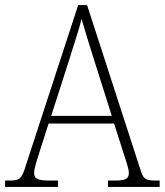

<svg xmlns="http://www.w3.org/2000/svg" viewBox="-22 -734 647 754"><path d="M-2 0H206V-25H168C122 -25 112 -35 112 -56C112 -75 128 -119 134 -140L169 -249H426L463 -133C469 -113 484 -73 484 -56C484 -34 475 -25 430 -25H402V0H605V-25H590C549 -25 541 -30 529 -69L320 -714H285L81 -89C64 -33 57 -25 16 -25H-2ZM179 -279 252 -506C267 -557 291 -625 298 -660C310 -620 329 -556 349 -494L417 -279Z"/></svg>

Font: Noto Serif Ethiopic SemiCondensed ExtraLight
Style: Regular
Weight: 200
Width: 4
Designer: Monotype Design Team
Foundry: Monotype Imaging Inc.
Version: Version 2.102